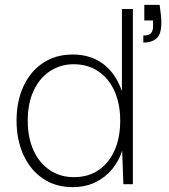

<svg xmlns="http://www.w3.org/2000/svg" viewBox="-20 -757 693 789"><path d="M278 12Q208 12 156 -23.5Q104 -59 76 -121Q48 -183 48 -262Q48 -341 76.5 -402.5Q105 -464 157 -498.5Q209 -533 279 -533Q351 -533 402.5 -495.5Q454 -458 481 -383V-720H526V0H487L482 -138Q469 -96 441 -62Q413 -28 372 -8Q331 12 278 12ZM283 -29Q342 -29 384.5 -57.5Q427 -86 450.5 -138.5Q474 -191 474 -261Q474 -330 450.5 -382.5Q427 -435 384 -464Q341 -493 282 -493Q229 -493 186 -465Q143 -437 118.5 -385Q94 -333 94 -261Q94 -190 118.5 -137.5Q143 -85 186 -57Q229 -29 283 -29ZM569 -582V-611Q592 -611 600.5 -620.5Q609 -630 609 -649V-673H573V-737H636Q639 -714 641 -697Q643 -680 643 -664Q643 -616 623 -599Q603 -582 569 -582Z"/></svg>

Font: DM Sans 10pt ExtraLight
Style: Regular
Weight: 250
Version: Version 4.004;gftools[0.9.30]